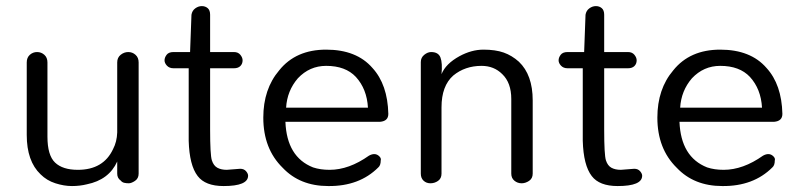

<svg xmlns="http://www.w3.org/2000/svg" viewBox="-20 -610 2663 639"><path d="M441.4 -32.2Q441.4 -16.1 429.3 -8Q417.2 0 408.6 0Q400 0 393.1 -1.7Q386.2 -3.4 381.6 -9.2Q370.1 -17.2 370.1 -32.2V-72.4Q342.5 -11.5 269 3.4Q246 9.2 219.5 9.2Q193.1 9.2 164.4 0Q135.6 -9.2 114.9 -29.9Q69 -73.6 69 -160.9V-402.3Q69 -418.4 79.3 -427.6Q89.7 -436.8 103.4 -436.8Q117.2 -436.8 127.6 -427.6Q137.9 -418.4 137.9 -402.3V-155.2Q137.9 -93.1 163.2 -69Q188.5 -44.8 239.1 -44.8Q324.1 -44.8 356.3 -113.8Q369 -137.9 370.1 -169V-402.3Q370.1 -418.4 381.6 -427.6Q393.1 -436.8 406.9 -436.8Q420.7 -436.8 431 -427.6Q441.4 -418.4 441.4 -402.3Z M805.7 -25.3Q805.7 9.2 724.1 9.2Q663.2 9.2 637.9 -24.1Q610.3 -59.8 608 -141.4V-382.8H557.5Q543.7 -382.8 535.6 -391.4Q527.6 -400 527.6 -409.2Q527.6 -418.4 534.5 -427.6Q541.4 -436.8 557.5 -436.8H612.6L617.2 -560.9Q619.5 -574.7 629.9 -582.2Q640.2 -589.7 651.7 -589.7Q663.2 -589.7 671.3 -582.8Q679.3 -575.9 679.3 -560.9V-436.8H758.6Q772.4 -436.8 779.9 -427.6Q787.4 -418.4 787.4 -409.2Q787.4 -397.7 779.9 -390.2Q772.4 -382.8 758.6 -382.8H679.3V-179.3Q679.3 -94.3 685.1 -76.4Q690.8 -58.6 703.4 -51.7Q716.1 -44.8 734.5 -44.8L779.3 -48.3Q792 -48.3 798.9 -40.2Q805.7 -32.2 805.7 -25.3Z M1272.4 -231Q1272.4 -206.9 1244.8 -204.6H929.9Q934.5 -87.4 1021.8 -52.9Q1046 -44.8 1077 -44.8Q1141.4 -44.8 1208 -92Q1228.7 -103.4 1242.5 -89.7Q1249.4 -82.8 1247.1 -75.9Q1247.1 -59.8 1239.1 -52.9Q1175.9 10.3 1072.4 9.2Q978.2 9.2 920.7 -51.7Q856.3 -114.9 856.3 -218.4Q856.3 -313.8 909.2 -375.9Q964.4 -444.8 1065.5 -444.8Q1166.7 -444.8 1219.5 -383.9Q1270.1 -328.7 1272.4 -231ZM1204.6 -251.7Q1201.1 -313.8 1164.4 -354Q1129.9 -390.8 1065.5 -390.8Q1010.3 -390.8 971.3 -349.4Q935.6 -308 932.2 -251.7Z M1380.5 -403.4Q1380.5 -418.4 1392 -427.6Q1403.4 -436.8 1414.9 -436.8Q1439.1 -436.8 1446 -418.4Q1452.9 -400 1449.4 -363.2Q1463.2 -397.7 1509.2 -423Q1549.4 -444.8 1589.1 -444.8Q1628.7 -444.8 1656.3 -435.1Q1683.9 -425.3 1706.9 -404.6Q1752.9 -360.9 1752.9 -275.9V-32.2Q1752.9 -16.1 1740.8 -8Q1728.7 0 1716.1 0Q1702.3 0 1692 -8.6Q1681.6 -17.2 1681.6 -32.2V-280.5Q1681.6 -334.5 1651.7 -363.2Q1624.1 -390.8 1582.8 -390.8Q1527.6 -390.8 1488.5 -358.6Q1449.4 -324.1 1449.4 -252.9V-32.2Q1449.4 -16.1 1437.9 -8Q1426.4 0 1412.6 0Q1398.9 0 1389.7 -8.6Q1380.5 -17.2 1380.5 -32.2Z M2117.2 -25.3Q2117.2 9.2 2035.6 9.2Q1974.7 9.2 1949.4 -24.1Q1921.8 -59.8 1919.5 -141.4V-382.8H1869Q1855.2 -382.8 1847.1 -391.4Q1839.1 -400 1839.1 -409.2Q1839.1 -418.4 1846 -427.6Q1852.9 -436.8 1869 -436.8H1924.1L1928.7 -560.9Q1931 -574.7 1941.4 -582.2Q1951.7 -589.7 1963.2 -589.7Q1974.7 -589.7 1982.8 -582.8Q1990.8 -575.9 1990.8 -560.9V-436.8H2070.1Q2083.9 -436.8 2091.4 -427.6Q2098.9 -418.4 2098.9 -409.2Q2098.9 -397.7 2091.4 -390.2Q2083.9 -382.8 2070.1 -382.8H1990.8V-179.3Q1990.8 -94.3 1996.6 -76.4Q2002.3 -58.6 2014.9 -51.7Q2027.6 -44.8 2046 -44.8L2090.8 -48.3Q2103.4 -48.3 2110.3 -40.2Q2117.2 -32.2 2117.2 -25.3Z M2583.9 -231Q2583.9 -206.9 2556.3 -204.6H2241.4Q2246 -87.4 2333.3 -52.9Q2357.5 -44.8 2388.5 -44.8Q2452.9 -44.8 2519.5 -92Q2540.2 -103.4 2554 -89.7Q2560.9 -82.8 2558.6 -75.9Q2558.6 -59.8 2550.6 -52.9Q2487.4 10.3 2383.9 9.2Q2289.7 9.2 2232.2 -51.7Q2167.8 -114.9 2167.8 -218.4Q2167.8 -313.8 2220.7 -375.9Q2275.9 -444.8 2377 -444.8Q2478.2 -444.8 2531 -383.9Q2581.6 -328.7 2583.9 -231ZM2516.1 -251.7Q2512.6 -313.8 2475.9 -354Q2441.4 -390.8 2377 -390.8Q2321.8 -390.8 2282.8 -349.4Q2247.1 -308 2243.7 -251.7Z"/></svg>

Font: Mallanna
Style: Regular
Weight: 400
Designer: Purushoth Kumar Guthula
Foundry: Andhrapradesh Society for Knowledge Networks
Version: Version 1.0.4; ttfautohint (vUNKNOWN) -l 7 -r 28 -G 50 -x 13